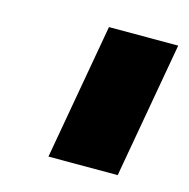

<svg xmlns="http://www.w3.org/2000/svg" viewBox="-62 -860 443 451"><g transform="rotate(15 159.5 -634.5)"><path d="M92.3 -469.2H260.7L319.3 -799.8H150.9Z"/></g></svg>

Font: Decalotype Black Italic
Style: Regular
Weight: 900
Italic angle: -10°
Designer: Alfredo Marco Pradil
Foundry: Alfredo Marco Pradil
Version: Version 1.0